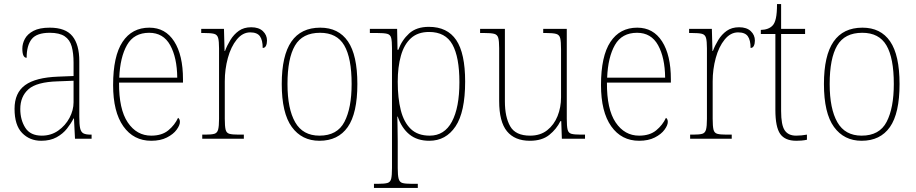

<svg xmlns="http://www.w3.org/2000/svg" viewBox="-20 -677 4469 937"><path d="M181 10Q125 10 88 -28Q51 -66 51 -146Q51 -224 102.5 -261.5Q154 -299 264 -303L339 -306V-371Q339 -417 330 -450Q321 -483 295.5 -500Q270 -517 223 -517Q159 -517 134.5 -486Q110 -455 110 -395Q89 -395 89 -440Q89 -464 101.5 -487.5Q114 -511 143.5 -526.5Q173 -542 223 -542Q300 -542 333.5 -500.5Q367 -459 367 -379V-107Q367 -70 371 -51.5Q375 -33 386.5 -26.5Q398 -20 422 -20H427V0H346L341 -99H339Q327 -75 307 -49.5Q287 -24 256 -7Q225 10 181 10ZM184 -15Q229 -15 264 -39.5Q299 -64 319 -101.5Q339 -139 339 -178V-283L262 -280Q159 -277 119 -241.5Q79 -206 79 -145Q79 -92 103.5 -53.5Q128 -15 184 -15Z M718 10Q632 10 582 -60.5Q532 -131 532 -262Q532 -403 578 -472.5Q624 -542 709 -542Q787 -542 830 -475Q873 -408 873 -290V-274H561Q560 -144 603.5 -79.5Q647 -15 718 -15Q770 -15 801.5 -41Q833 -67 849 -102Q858 -96 858 -82Q858 -66 842 -44Q826 -22 794.5 -6Q763 10 718 10ZM845 -298Q844 -396 810.5 -456.5Q777 -517 708 -517Q634 -517 600 -457.5Q566 -398 562 -298Z M967 0V-20H982Q1012 -20 1026 -24Q1040 -28 1044.5 -44.5Q1049 -61 1049 -97V-441Q1049 -476 1044.5 -492Q1040 -508 1024.5 -512Q1009 -516 974 -516H962V-536H1073L1076 -428H1078Q1088 -455 1104.5 -482Q1121 -509 1145.5 -526.5Q1170 -544 1206 -544Q1243 -544 1263 -525Q1283 -506 1283 -479Q1283 -464 1278 -453.5Q1273 -443 1262 -443Q1262 -481 1248.5 -500Q1235 -519 1201 -519Q1164 -519 1135.5 -484Q1107 -449 1092 -394Q1077 -339 1077 -280V-97Q1077 -61 1081 -44.5Q1085 -28 1099.5 -24Q1114 -20 1144 -20H1170V0Z M1539 10Q1453 10 1404 -57.5Q1355 -125 1355 -267Q1355 -406 1402 -474Q1449 -542 1543 -542Q1632 -542 1678 -475Q1724 -408 1724 -267Q1724 -124 1677 -57Q1630 10 1539 10ZM1539 -15Q1626 -15 1661 -82.5Q1696 -150 1696 -267Q1696 -394 1660 -455.5Q1624 -517 1542 -517Q1456 -517 1419.5 -454.5Q1383 -392 1383 -267Q1383 -146 1420.5 -80.5Q1458 -15 1539 -15Z M1805 240V220H1826Q1856 220 1870.5 216Q1885 212 1889 195.5Q1893 179 1893 143V-442Q1893 -476 1889 -492Q1885 -508 1869.5 -512Q1854 -516 1818 -516H1785V-536H1918L1920 -434H1924Q1941 -481 1976.5 -513.5Q2012 -546 2073 -546Q2163 -546 2206.5 -481.5Q2250 -417 2250 -279Q2250 -130 2203 -60Q2156 10 2075 10Q2016 10 1978 -21Q1940 -52 1921 -108H1919Q1919 -93 1920 -64Q1921 -35 1921 13V143Q1921 179 1925.5 195.5Q1930 212 1944 216Q1958 220 1988 220H2019V240ZM2077 -15Q2149 -15 2185.5 -83.5Q2222 -152 2222 -276Q2222 -398 2188 -459.5Q2154 -521 2074 -521Q2019 -521 1985.5 -490.5Q1952 -460 1936.5 -405Q1921 -350 1921 -278Q1921 -198 1936 -139Q1951 -80 1985 -47.5Q2019 -15 2077 -15Z M2566 10Q2492 10 2454 -36.5Q2416 -83 2416 -184V-442Q2416 -477 2411.5 -492.5Q2407 -508 2391.5 -512Q2376 -516 2341 -516H2323V-536H2444V-182Q2444 -106 2470 -60.5Q2496 -15 2567 -15Q2617 -15 2650.5 -41.5Q2684 -68 2701 -110.5Q2718 -153 2718 -202V-436Q2718 -474 2714 -490.5Q2710 -507 2694.5 -511.5Q2679 -516 2643 -516H2631V-536H2746V-97Q2746 -61 2750 -44.5Q2754 -28 2768.5 -24Q2783 -20 2814 -20H2835V0H2722L2719 -86H2715Q2696 -47 2660.5 -18.5Q2625 10 2566 10Z M3099 10Q3013 10 2963 -60.5Q2913 -131 2913 -262Q2913 -403 2959 -472.5Q3005 -542 3090 -542Q3168 -542 3211 -475Q3254 -408 3254 -290V-274H2942Q2941 -144 2984.5 -79.5Q3028 -15 3099 -15Q3151 -15 3182.5 -41Q3214 -67 3230 -102Q3239 -96 3239 -82Q3239 -66 3223 -44Q3207 -22 3175.5 -6Q3144 10 3099 10ZM3226 -298Q3225 -396 3191.5 -456.5Q3158 -517 3089 -517Q3015 -517 2981 -457.5Q2947 -398 2943 -298Z M3348 0V-20H3363Q3393 -20 3407 -24Q3421 -28 3425.5 -44.5Q3430 -61 3430 -97V-441Q3430 -476 3425.5 -492Q3421 -508 3405.5 -512Q3390 -516 3355 -516H3343V-536H3454L3457 -428H3459Q3469 -455 3485.5 -482Q3502 -509 3526.5 -526.5Q3551 -544 3587 -544Q3624 -544 3644 -525Q3664 -506 3664 -479Q3664 -464 3659 -453.5Q3654 -443 3643 -443Q3643 -481 3629.5 -500Q3616 -519 3582 -519Q3545 -519 3516.5 -484Q3488 -449 3473 -394Q3458 -339 3458 -280V-97Q3458 -61 3462 -44.5Q3466 -28 3480.5 -24Q3495 -20 3525 -20H3551V0Z M3866 10Q3811 10 3787.5 -23.5Q3764 -57 3764 -141V-511H3693V-531Q3731 -532 3750 -552Q3761 -563 3766.5 -588Q3772 -613 3772 -657H3792V-536H3909V-511H3792V-135Q3792 -67 3809.5 -41Q3827 -15 3865 -15Q3891 -15 3918 -20V5Q3904 8 3891 9Q3878 10 3866 10Z M4185 10Q4099 10 4050 -57.5Q4001 -125 4001 -267Q4001 -406 4048 -474Q4095 -542 4189 -542Q4278 -542 4324 -475Q4370 -408 4370 -267Q4370 -124 4323 -57Q4276 10 4185 10ZM4185 -15Q4272 -15 4307 -82.5Q4342 -150 4342 -267Q4342 -394 4306 -455.5Q4270 -517 4188 -517Q4102 -517 4065.5 -454.5Q4029 -392 4029 -267Q4029 -146 4066.5 -80.5Q4104 -15 4185 -15Z"/></svg>

Font: Noto Serif Bengali SemiCondensed Thin
Style: Regular
Weight: 100
Width: 4
Designer: Juan Bruce, Universal Thirst, Indian Type Foundry and the Monotype Design Team.
Foundry: Monotype Imaging Inc.
Version: Version 2.003; ttfautohint (v1.8.4.7-5d5b)